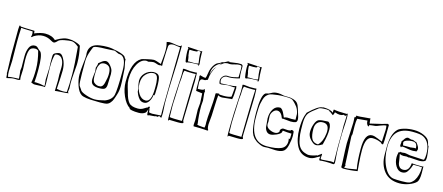

<svg xmlns="http://www.w3.org/2000/svg" viewBox="-50 -1265 4217 1826"><g transform="rotate(15 2059.0 -352.0)"><path d="M180 -465Q245 -491 285 -491Q352 -491 388 -455Q390 -456 407 -466Q424 -476 431 -479Q438 -482 454 -488Q479 -499 514.5 -499Q550 -499 577 -490Q626 -475 632 -463Q651 -375 651 -308V-283Q650 -263 644.5 -198.5Q639 -134 639 -101L641 -46L636 -9Q636 -7 640.5 -5.5Q645 -4 645 0Q625 4 575.5 6.5Q526 9 513 12Q516 -69 516 -88L514 -149L516 -222Q516 -266 499 -296.5Q482 -327 448 -327Q440 -327 425 -322Q410 -276 410 -195L414 -35L413 1L395 0L320 3H308Q300 3 291 -1.5Q282 -6 276 -7Q287 -55 287 -139Q287 -223 261 -316Q249 -328 228.5 -328Q208 -328 194 -319.5Q180 -311 174 -292Q164 -264 164 -204L168 -106L165 -36Q165 -18 168 -5Q160 1 144 1L108 0Q91 0 65.5 6.5Q40 13 38 13Q33 9 33 -10.5Q33 -30 28 -32Q29 -33 29 -42V-52L24 -211Q24 -424 25 -464Q26 -504 32 -504Q33 -504 42 -495Q66 -492 177 -490Q180 -486 180 -477ZM406 -187 404 -232V-291Q404 -315 409 -322.5Q414 -330 432.5 -338Q451 -346 464 -346Q493 -346 519 -284Q535 -243 535 -195Q535 -147 526 -12Q560 -4 587 -4Q614 -4 626 -8Q632 -78 632 -178.5Q632 -279 616 -450Q574 -486 546 -486Q518 -486 475.5 -477.5Q433 -469 420 -456L408 -444Q394 -430 385.5 -430Q377 -430 369 -433.5Q361 -437 351 -443Q314 -465 270.5 -465Q227 -465 183 -438Q181 -437 174.5 -430.5Q168 -424 161 -424Q166 -444 166 -455.5Q166 -467 162 -480Q147 -481 108 -481.5Q69 -482 50 -485L48 -483Q48 -481 49 -480Q45 -417 45 -345L47 -158L42 -56Q42 -25 48 -2Q74 -8 107.5 -9Q141 -10 153 -11Q153 -12 150 -53L146 -90L150 -125L149 -184V-235Q149 -282 165.5 -318.5Q182 -355 220 -355Q237 -355 248 -344L261 -331Q264 -327 272.5 -321.5Q281 -316 284 -312Q309 -279 309 -149V-129Q309 -71 304 -18Q305 -19 313 -19H322Q359 -19 405 -7Q406 -8 406 -17L401 -72Z M714 -391 712 -415Q712 -504 817 -517Q850 -522 889.5 -522Q929 -522 989.5 -507.5Q1050 -493 1067 -476Q1070 -474 1073.5 -465Q1077 -456 1082 -456Q1085 -454 1085 -450V-444Q1085 -430 1091 -405Q1097 -380 1098.5 -367.5Q1100 -355 1101 -325.5Q1102 -296 1104.5 -270Q1107 -244 1107 -196.5Q1107 -149 1095 -112Q1094 -109 1089.5 -94.5Q1085 -80 1083 -75Q1081 -70 1076.5 -57.5Q1072 -45 1067.5 -38.5Q1063 -32 1057 -24Q1045 -7 1026 0Q1007 7 958 7L916 6Q802 6 770 -15Q738 -36 718.5 -93Q699 -150 699 -198Q699 -246 706.5 -304.5Q714 -363 714 -391ZM1086 -340Q1086 -461 1033 -482Q1029 -484 1020.5 -484.5Q1012 -485 1005.5 -486.5Q999 -488 983 -496.5Q967 -505 961 -505Q955 -505 938 -503Q921 -501 876 -500Q781 -499 761 -486Q756 -482 749.5 -464Q743 -446 741 -442Q719 -383 719 -337V-217Q719 -119 728 -97Q732 -89 741 -78Q750 -67 754 -58Q765 -41 814 -24.5Q863 -8 900 -8Q937 -8 997 -24Q1061 -49 1073.5 -99.5Q1086 -150 1086 -340ZM836 -267 832 -301Q833 -306 838 -320Q843 -334 843 -343V-349Q847 -352 862 -364Q890 -388 911.5 -388Q933 -388 957 -359Q981 -330 984 -308.5Q987 -287 987 -280L983 -171Q981 -146 968.5 -134Q956 -122 913 -122Q870 -122 849 -136.5Q828 -151 828 -188Q828 -203 836 -267ZM956 -195Q968 -238 968 -277.5Q968 -317 955 -337.5Q942 -358 907 -362Q872 -362 860 -342Q844 -316 843 -294Q840 -259 840 -223.5Q840 -188 848 -173Q853 -159 870.5 -149.5Q888 -140 901.5 -140Q915 -140 921.5 -141.5Q928 -143 933 -147.5Q938 -152 941 -155Q944 -158 947.5 -167Q951 -176 952 -179Q953 -182 956 -195Z M1522 -3 1514 -4H1500Q1500 0 1473.5 1Q1447 2 1443 3Q1439 4 1436 5Q1433 6 1431 6.5Q1429 7 1427.5 7.5Q1426 8 1425 8H1424Q1421 8 1419 -7L1418 -40Q1418 -48 1419 -49Q1415 -45 1412 -33.5Q1409 -22 1400 -12Q1376 7 1336 7Q1296 7 1269.5 1.5Q1243 -4 1243 -11Q1243 -13 1244 -14Q1202 -40 1171.5 -109Q1141 -178 1141 -246Q1141 -444 1229 -492Q1232 -495 1281 -506Q1330 -517 1347 -517Q1364 -517 1422 -496Q1421 -497 1421 -501Q1421 -505 1426 -553Q1431 -601 1431 -637.5Q1431 -674 1420 -713L1445 -718Q1465 -718 1497 -712.5Q1529 -707 1543.5 -707Q1558 -707 1561.5 -712.5Q1565 -718 1569 -718Q1568 -671 1568 -614Q1568 -557 1561.5 -413.5Q1555 -270 1555 -192V-145L1560 -53Q1560 -27 1557 -3Q1552 -3 1544.5 -8.5Q1537 -14 1529 -14Q1528 -13 1527.5 -8Q1527 -3 1522 -3ZM1427 -484 1408 -481Q1398 -481 1379.5 -488Q1361 -495 1348.5 -495Q1336 -495 1297 -486Q1290 -490 1282 -490Q1232 -490 1196.5 -428.5Q1161 -367 1161 -277Q1161 -242 1172.5 -204.5Q1184 -167 1187 -156Q1204 -87 1229.5 -58.5Q1255 -30 1317 -30Q1349 -30 1373.5 -46Q1398 -62 1408 -65Q1414 -77 1419 -77Q1427 -74 1427 -68Q1427 -62 1424 -58Q1431 -50 1431 -23Q1449 -18 1465 -18Q1481 -18 1549 -23Q1548 -42 1548 -79V-135L1557 -696L1493 -705L1481 -704H1480Q1470 -704 1458 -698Q1446 -692 1443.5 -677Q1441 -662 1436 -510L1437 -490Q1437 -488 1436.5 -484Q1436 -480 1436 -479Q1431 -484 1427 -484ZM1436 -191 1432 -194Q1430 -194 1430 -193Q1426 -155 1407 -127Q1388 -99 1359.5 -99Q1331 -99 1314.5 -117.5Q1298 -136 1288 -157Q1278 -178 1277 -184Q1276 -190 1275.5 -199Q1275 -208 1274 -215Q1261 -265 1261 -289Q1261 -332 1292 -365Q1323 -398 1371 -404H1379Q1419 -404 1431.5 -379.5Q1444 -355 1444 -273Q1444 -191 1436 -191ZM1427 -257Q1427 -260 1427 -279Q1427 -298 1426 -314Q1425 -330 1421 -352Q1413 -394 1376.5 -394Q1340 -394 1306 -360.5Q1272 -327 1272 -268Q1272 -209 1300 -166Q1328 -123 1369 -123Q1427 -123 1427 -257Z M1652 -509 1708 -503Q1772 -503 1774 -505Q1776 -451 1776 -423L1766 -61V-28Q1767 -26 1770 -21.5Q1773 -17 1773 -13Q1773 -2 1729 -2H1714L1636 -4Q1632 -3 1631 1.5Q1630 6 1628 6Q1623 6 1623 -23V-59Q1623 -199 1638 -441V-490Q1638 -496 1636 -506Q1642 -509 1652 -509ZM1677 -26 1746 -25H1754Q1755 -71 1758 -235Q1761 -399 1766 -490Q1759 -489 1748 -489H1730Q1681 -489 1654 -493Q1646 -475 1646 -444.5Q1646 -414 1642.5 -391Q1639 -368 1637.5 -303Q1636 -238 1633.5 -206.5Q1631 -175 1631 -131Q1631 -87 1633 -31L1637 -30Q1638 -30 1644 -28Q1654 -26 1677 -26ZM1627 -720 1747 -713H1759Q1769 -713 1771 -714Q1770 -713 1770 -703V-689Q1770 -644 1777 -586Q1773 -584 1773 -578Q1773 -572 1771 -569Q1768 -569 1768 -574V-580Q1768 -583 1763 -583Q1654 -583 1654 -571Q1651 -574 1648 -574H1646Q1641 -574 1636.5 -612.5Q1632 -651 1632 -674.5Q1632 -698 1635 -707Q1635 -711 1631 -713.5Q1627 -716 1627 -720ZM1726 -710 1727 -704Q1727 -697 1689 -697Q1651 -697 1650 -698L1648 -688Q1649 -678 1650 -668Q1651 -658 1652 -651.5Q1653 -645 1653 -642Q1655 -642 1659 -618.5Q1663 -595 1663 -587L1681 -588L1721 -587Q1750 -587 1766 -593Q1756 -653 1756 -678.5Q1756 -704 1757 -705Q1750 -710 1730 -710Z M2080 -541 2057 -542Q2037 -540 2024 -526Q2011 -512 2011 -495.5Q2011 -479 2018 -466Q2035 -468 2089.5 -469Q2144 -470 2169 -479Q2171 -461 2173 -461Q2171 -378 2162 -348H2151L2065 -339Q2042 -339 2025 -350Q2021 -313 2018.5 -240.5Q2016 -168 2015 -149Q2007 -66 2007 -60Q2007 -16 2019 -6Q2016 1 2011.5 1Q2007 1 1976.5 -1.5Q1946 -4 1875 -4Q1872 -8 1872 -22L1875 -65L1872 -169L1878 -235L1873 -328Q1817 -336 1811 -336L1809 -364V-441Q1809 -467 1805 -478Q1809 -487 1809 -490Q1814 -489 1824 -486Q1847 -478 1865 -478Q1872 -489 1876 -522.5Q1880 -556 1891.5 -581.5Q1903 -607 1915 -621Q1927 -635 1935 -639.5Q1943 -644 1953.5 -648Q1964 -652 1971.5 -658.5Q1979 -665 1987.5 -665Q1996 -665 2014 -676Q2032 -687 2039.5 -687Q2047 -687 2047 -683L2046 -682Q2119 -693 2127 -693Q2135 -693 2144.5 -693Q2154 -693 2160 -692.5Q2166 -692 2171.5 -687Q2177 -682 2177 -672L2176 -627Q2176 -588 2182 -558Q2120 -541 2080 -541ZM1982 -53 1981 -71Q1981 -115 1988.5 -198.5Q1996 -282 1996 -327V-360Q2001 -365 2013 -365.5Q2025 -366 2028 -367Q2031 -366 2031 -364V-362Q2031 -358 2077.5 -358Q2124 -358 2150 -370L2153 -394Q2158 -461 2159 -464Q2149 -462 2148 -462Q2107 -466 2089 -466L2026 -457L2009 -459Q2002 -472 2002 -492.5Q2002 -513 2019 -532Q2036 -551 2059 -551L2082 -550Q2115 -550 2167 -565Q2169 -599 2169 -636.5Q2169 -674 2164.5 -678Q2160 -682 2144 -682Q2128 -682 2098.5 -673.5Q2069 -665 2054 -665L2033 -667Q2008 -665 1994.5 -655.5Q1981 -646 1970 -637Q1959 -628 1954 -624Q1957 -629 1967 -637.5Q1977 -646 1978 -651Q1894 -612 1894 -526V-517Q1904 -571 1939 -606Q1898 -552 1891 -467L1888 -464L1885 -465Q1882 -465 1875 -460Q1868 -455 1857.5 -456Q1847 -457 1844 -457Q1817 -457 1817 -418L1821 -359H1838Q1880 -359 1887 -376Q1887 -361 1894 -354Q1891 -344 1891 -334L1898 -263L1894 -211Q1894 -117 1906 -40Q1906 -30 1905 -28Q1920 -23 1945 -21.5Q1970 -20 1978 -19Q1982 -32 1982 -53Z M2238 -509 2294 -503Q2358 -503 2360 -505Q2362 -451 2362 -423L2352 -61V-28Q2353 -26 2356 -21.5Q2359 -17 2359 -13Q2359 -2 2315 -2H2300L2222 -4Q2218 -3 2217 1.5Q2216 6 2214 6Q2209 6 2209 -23V-59Q2209 -199 2224 -441V-490Q2224 -496 2222 -506Q2228 -509 2238 -509ZM2263 -26 2332 -25H2340Q2341 -71 2344 -235Q2347 -399 2352 -490Q2345 -489 2334 -489H2316Q2267 -489 2240 -493Q2232 -475 2232 -444.5Q2232 -414 2228.5 -391Q2225 -368 2223.5 -303Q2222 -238 2219.5 -206.5Q2217 -175 2217 -131Q2217 -87 2219 -31L2223 -30Q2224 -30 2230 -28Q2240 -26 2263 -26ZM2213 -720 2333 -713H2345Q2355 -713 2357 -714Q2356 -713 2356 -703V-689Q2356 -644 2363 -586Q2359 -584 2359 -578Q2359 -572 2357 -569Q2354 -569 2354 -574V-580Q2354 -583 2349 -583Q2240 -583 2240 -571Q2237 -574 2234 -574H2232Q2227 -574 2222.5 -612.5Q2218 -651 2218 -674.5Q2218 -698 2221 -707Q2221 -711 2217 -713.5Q2213 -716 2213 -720ZM2312 -710 2313 -704Q2313 -697 2275 -697Q2237 -697 2236 -698L2234 -688Q2235 -678 2236 -668Q2237 -658 2238 -651.5Q2239 -645 2239 -642Q2241 -642 2245 -618.5Q2249 -595 2249 -587L2267 -588L2307 -587Q2336 -587 2352 -593Q2342 -653 2342 -678.5Q2342 -704 2343 -705Q2336 -710 2316 -710Z M2705 -204 2749 -201Q2761 -201 2773 -204L2775 -203Q2777 -203 2777.5 -207.5Q2778 -212 2788 -212Q2798 -212 2804 -206.5Q2810 -201 2810 -160.5Q2810 -120 2797.5 -66.5Q2785 -13 2756 1Q2732 14 2687 14L2612 10L2572 12Q2555 12 2532 2Q2497 -13 2481 -29Q2440 -58 2427.5 -124.5Q2415 -191 2415 -291Q2415 -459 2455 -483Q2459 -485 2468 -486.5Q2477 -488 2483.5 -490Q2490 -492 2504.5 -500.5Q2519 -509 2533.5 -513Q2548 -517 2571 -517Q2594 -517 2624 -509Q2635 -507 2665 -507Q2695 -507 2708 -503Q2748 -494 2763.5 -476Q2779 -458 2787 -430Q2795 -402 2802 -382Q2816 -344 2816 -321.5Q2816 -299 2800.5 -293Q2785 -287 2753 -287L2680 -294L2667 -293Q2645 -355 2606 -355Q2583 -355 2565.5 -332.5Q2548 -310 2548 -286L2551 -230L2549 -209Q2549 -178 2578.5 -161.5Q2608 -145 2636 -145Q2664 -145 2677 -166Q2677 -168 2676.5 -176.5Q2676 -185 2685.5 -194.5Q2695 -204 2705 -204ZM2782 -127 2790 -124V-125Q2791 -126 2791 -127L2792 -167V-178Q2752 -178 2705 -184Q2704 -181 2703 -174.5Q2702 -168 2700 -164Q2690 -148 2656 -133Q2622 -118 2598.5 -118Q2575 -118 2560 -136Q2541 -160 2541 -192V-195L2535 -260Q2535 -314 2558.5 -351.5Q2582 -389 2623 -389Q2647 -389 2672 -330L2682 -307Q2701 -315 2715 -315L2756 -313Q2761 -313 2795 -315Q2795 -355 2794 -371Q2793 -387 2782 -413Q2771 -439 2748 -462Q2746 -464 2739 -471.5Q2732 -479 2728 -482Q2717 -494 2701.5 -498Q2686 -502 2643 -502Q2600 -502 2574 -499Q2507 -492 2489 -481.5Q2471 -471 2459.5 -456Q2448 -441 2441.5 -416.5Q2435 -392 2431.5 -376Q2428 -360 2426.5 -325.5Q2425 -291 2425 -282V-239Q2425 -1 2597 -1Q2689 -1 2736 -22Q2783 -43 2783 -100Q2783 -112 2780 -127Z M3259 -80Q3263 -46 3263 -16Q3263 -5 3252 0Q3216 -4 3174 -4Q3132 -4 3117 0Q3110 -9 3110 -13.5Q3110 -18 3112 -27Q3114 -36 3114 -40Q3102 -35 3084 -24Q3047 1 3014 1Q2930 1 2891 -68.5Q2852 -138 2852 -245Q2852 -317 2866 -368L2880 -407Q2971 -495 3012 -495L3023 -498Q3098 -496 3119 -471Q3120 -472 3120 -480V-491Q3120 -494 3122 -504Q3164 -495 3251 -495Q3252 -495 3253 -497.5Q3254 -500 3256 -500Q3263 -500 3263 -470Q3263 -440 3262 -414.5Q3261 -389 3259 -361Q3257 -333 3256 -304V-284L3255 -230V-185Q3255 -125 3259 -81ZM3252 -302 3251 -380 3255 -466Q3255 -481 3250 -483Q3248 -483 3248 -478.5Q3248 -474 3243 -474Q3238 -474 3224 -480Q3211 -470 3190 -470Q3169 -470 3139 -481Q3138 -478 3136 -470Q3132 -455 3126 -449Q3121 -452 3106 -464.5Q3091 -477 3084 -477L3085 -480Q3085 -482 3074.5 -484.5Q3064 -487 3055 -487Q2993 -487 2981 -477Q2969 -467 2946 -450Q2899 -415 2887 -391Q2870 -361 2870 -294Q2870 -227 2873 -195.5Q2876 -164 2885 -126Q2904 -49 2969 -31Q2972 -31 2981 -27.5Q2990 -24 3004 -24Q3018 -24 3045 -30.5Q3072 -37 3076 -42Q3078 -42 3078 -39.5Q3078 -37 3079 -37Q3121 -68 3123 -69Q3124 -68 3124 -59L3121 -26Q3121 -14 3137 -14L3222 -20Q3237 -20 3252 -17Q3250 -129 3250 -178ZM3110 -174 3104 -149H3105V-156Q3101 -154 3088 -146Q3065 -133 3043 -133Q3021 -133 2989.5 -166Q2958 -199 2958 -239.5Q2958 -280 2972.5 -319.5Q2987 -359 3008.5 -368Q3030 -377 3100 -379Q3130 -365 3130 -307Q3130 -249 3110 -174ZM3114 -278V-289Q3114 -359 3055 -359Q3020 -359 3000.5 -337Q2981 -315 2981 -277Q2981 -212 2998 -179Q3015 -146 3062 -144Q3105 -186 3113 -266Q3114 -268 3114 -278Z M3345 -504 3357 -502Q3381 -502 3414 -506Q3447 -510 3461 -510H3472L3474 -513L3477 -516Q3481 -509 3482 -490Q3483 -471 3486 -463Q3615 -492 3654 -505Q3657 -504 3658.5 -501.5Q3660 -499 3661 -499Q3661 -500 3663 -500Q3665 -500 3666 -501Q3666 -304 3658 -304L3645 -305Q3644 -306 3643.5 -307.5Q3643 -309 3642 -310Q3638 -316 3629 -319Q3590 -336 3549 -336Q3480 -336 3480 -199Q3480 -140 3485.5 -75.5Q3491 -11 3492 4Q3422 16 3354 16Q3340 16 3332 8V-20Q3324 -182 3324 -223L3333 -431Q3333 -460 3330 -484Q3338 -484 3340 -487Q3342 -490 3343 -495.5Q3344 -501 3345 -504ZM3642 -327 3648 -442Q3648 -464 3645 -485Q3623 -485 3589 -471Q3555 -457 3546.5 -455.5Q3538 -454 3517 -452.5Q3496 -451 3484 -446V-444L3485 -440Q3485 -435 3480 -433Q3458 -447 3458 -485L3359 -476Q3353 -447 3353 -405L3354 -325L3352 -312V-316Q3349 -308 3349 -297L3355 -176Q3356 -153 3358 -118Q3362 -46 3362 -36V-27L3367 -18L3360 1Q3358 1 3356 -3V-1Q3356 5 3375 5Q3394 5 3412 2Q3433 -1 3480 -10Q3465 -81 3465 -210Q3465 -361 3538 -361Q3561 -361 3596.5 -345.5Q3632 -330 3642 -327Z M3928 -247 3906 -251 3875 -249Q3854 -249 3837 -258Q3841 -244 3845 -215.5Q3849 -187 3852 -169Q3855 -151 3868.5 -136Q3882 -121 3906 -121Q3964 -121 3970 -202Q3998 -198 4072 -198Q4081 -198 4085 -202L4086 -135Q4086 -69 4067 -46Q4044 -22 3998 -4.5Q3952 13 3905 13Q3805 13 3752.5 -51.5Q3700 -116 3700 -215V-286Q3700 -418 3755 -472Q3771 -488 3815 -500.5Q3859 -513 3911 -513Q3963 -513 4009 -492.5Q4055 -472 4065 -442Q4068 -437 4070 -427Q4074 -405 4082 -400Q4095 -319 4095 -295.5Q4095 -272 4091 -260Q4074 -243 4031 -243L3933 -249ZM3823 -273 3831 -272Q3836 -272 3841 -281Q3846 -276 3852 -276L3879 -279Q3890 -279 3910 -274.5Q3930 -270 3933 -270L4059 -263Q4072 -263 4074 -264Q4082 -286 4082 -321Q4082 -440 4007 -478Q3980 -493 3899 -493Q3800 -493 3752 -442Q3732 -422 3718.5 -384Q3705 -346 3705 -294Q3705 -184 3745 -102.5Q3785 -21 3843 -15Q3870 -12 3922 -12Q3974 -12 3995 -19Q4016 -26 4039 -55Q4074 -108 4074 -190Q4048 -192 4040 -192H4004Q3995 -192 3988 -193Q3976 -156 3969 -144.5Q3962 -133 3953 -119Q3937 -94 3900.5 -94Q3864 -94 3839.5 -133Q3815 -172 3815 -222Q3815 -243 3823 -273ZM3907 -418 3922 -419Q3928 -419 3938 -413.5Q3948 -408 3952.5 -408Q3957 -408 3958 -409Q3992 -370 3992 -345Q3992 -340 3987 -329Q3982 -318 3980.5 -318Q3979 -318 3974 -323Q3967 -319 3946.5 -319Q3926 -319 3891.5 -325.5Q3857 -332 3845.5 -332Q3834 -332 3832 -321Q3831 -322 3828 -325Q3820 -331 3820 -340L3823 -368Q3823 -377 3822 -378Q3828 -384 3833 -392L3844 -408Q3858 -427 3875 -427ZM3951 -349 3971 -348Q3971 -377 3960 -391.5Q3949 -406 3920 -406Q3891 -406 3865.5 -396Q3840 -386 3840 -371Q3840 -367 3843 -358.5Q3846 -350 3846 -344Q3847 -345 3883 -345Q3919 -345 3930 -344Q3931 -345 3931 -346Q3930 -346 3930 -347V-349Q3943 -346 3944 -345Q3944 -349 3951 -349Z"/></g></svg>

Font: Londrina Sketch
Style: Regular
Weight: 400
Designer: Marcelo Magalhaes
Foundry: Marcelo Magalhaes
Version: Version 1.001 2011